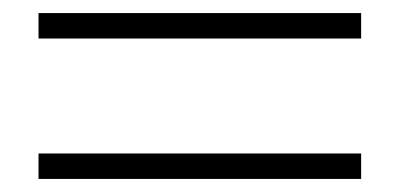

<svg xmlns="http://www.w3.org/2000/svg" viewBox="-20 -505 611 294"><path d="M533 -231H39V-270H533ZM533 -446H39V-485H533Z"/></svg>

Font: Noto Serif TC
Style: Regular
Weight: 200
Designer: Ryoko NISHIZUKA 西塚涼子 (kana & ideographs); Frank Grießhammer (Latin, Greek & Cyrillic); Wenlong ZHANG 张文龙 (bopomofo); San
Foundry: Adobe
Version: Version 2.001;hotconv 1.1.0;makeotfexe 2.6.0